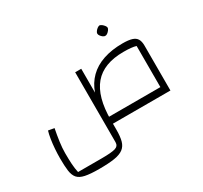

<svg xmlns="http://www.w3.org/2000/svg" viewBox="-181 -932 1503 1423"><g transform="rotate(-30 570.5 -220.5)"><path d="M982 0V-411Q948 -422 875 -422Q705 -422 623.5 -326Q542 -230 542 -30H490V-470H542V-266Q566 -335 614.5 -383Q663 -431 735.5 -455.5Q808 -480 901 -480Q951 -480 980 -471Q1009 -462 1021.5 -441Q1034 -420 1034 -385V0ZM287 240Q212 240 168.5 231Q125 222 105 198.5Q85 175 79.5 133Q74 91 74 25Q74 -12 77 -53.5Q80 -95 86 -133Q92 -171 100 -197L151 -188Q140 -133 133 -82Q126 -31 126 12Q126 65 128.5 105Q131 145 139 181H340Q427 181 458.5 171Q490 161 490 128V-30H542V52Q542 110 532 146.5Q522 183 495 203.5Q468 224 418 232Q368 240 287 240ZM524 0V-59H1010L1034 0ZM819 -592Q811 -591 800.5 -598.5Q790 -606 782.5 -616.5Q775 -627 775 -636Q775 -644 782.5 -654.5Q790 -665 800.5 -672.5Q811 -680 819 -681Q828 -680 838 -672.5Q848 -665 856 -654.5Q864 -644 864 -636Q864 -628 856 -617Q848 -606 837.5 -598.5Q827 -591 819 -592Z"/></g></svg>

Font: Changa ExtraLight ExtraLight
Style: Regular
Weight: 250
Version: Version 3.002; ttfautohint (v1.8.2)